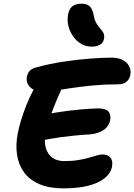

<svg xmlns="http://www.w3.org/2000/svg" viewBox="-20 -1028 738 1055"><path d="M328.2 7Q249.6 7 195.6 -16.5Q141.6 -40 111.6 -81.7Q81.6 -123.4 73.5 -178.3Q65.4 -233.2 77.6 -295Q84.4 -329 96.1 -368.2Q107.8 -407.4 124.4 -449.1Q141 -490.8 162.8 -532.2Q182.2 -571 212.6 -592.5Q243 -614 278.2 -614Q291.2 -614 304 -606.7Q316.8 -599.4 323.8 -585.8Q330.8 -572.2 323.8 -552Q312.6 -526.2 294.9 -486.1Q277.2 -446 259.5 -396.6Q241.8 -347.2 230.8 -291.8Q222.2 -248.8 231.6 -215.3Q241 -181.8 266.6 -162.3Q292.2 -142.8 332.8 -142.8Q375.8 -142.8 409.2 -148.3Q442.6 -153.8 467.7 -161.1Q492.8 -168.4 511.4 -173.9Q530 -179.4 543 -179.4Q573 -179.4 587.2 -161.4Q601.4 -143.4 595.4 -112.2Q588.4 -75.8 555.1 -48.9Q521.8 -22 465.1 -7.5Q408.4 7 328.2 7ZM190.8 -252.2Q167 -247.2 156.3 -256Q145.6 -264.8 144.5 -282.3Q143.4 -299.8 147 -320Q153.2 -348.4 175.9 -370.1Q198.6 -391.8 228.4 -398.4Q256.6 -404.4 288 -409.6Q319.4 -414.8 354.9 -419.3Q390.4 -423.8 431 -427.3Q471.6 -430.8 518.4 -432.4Q560.6 -432.4 575.8 -415.4Q591 -398.4 585 -366.4Q576.8 -330 545.2 -311.2Q513.6 -292.4 473.6 -289.6Q426.2 -286.8 386.2 -282.7Q346.2 -278.6 312 -273.9Q277.8 -269.2 247.6 -263.7Q217.4 -258.2 190.8 -252.2ZM224.4 -524.8Q169.2 -524.8 145.4 -549.2Q121.6 -573.6 127.8 -606.6Q131.2 -623.4 141.3 -636.6Q151.4 -649.8 176 -656.8Q250 -677.4 328.5 -689.2Q407 -701 476.2 -706.1Q545.4 -711.2 591.6 -711.2Q648 -711.2 676 -682.6Q704 -654 695.6 -614.2Q691.6 -593.2 675.2 -578.9Q658.8 -564.6 628.2 -564.6Q556.4 -564.6 492.6 -558.6Q428.8 -552.6 376 -544.7Q323.2 -536.8 284.5 -530.8Q245.8 -524.8 224.4 -524.8ZM483.4 -771.8Q454.2 -771.8 429.3 -785.2Q404.4 -798.6 386.5 -821.9Q368.6 -845.2 359.3 -873.2Q350 -901.2 351.8 -930.2Q354.2 -969.8 372.7 -988.8Q391.2 -1007.8 428.8 -1007.8Q459 -1007.8 474.4 -991.7Q489.8 -975.6 495.2 -942.6Q499.4 -917 509.8 -900.1Q520.2 -883.2 531.2 -870.8Q542.2 -858.4 548.6 -846Q555 -833.6 551.4 -815.2Q546.8 -791 528.2 -781.4Q509.6 -771.8 483.4 -771.8Z"/></svg>

Font: Shantell Sans Light
Style: Italic
Weight: 300
Italic angle: -11°
Designer: Stephen Nixon, Anya Danilova, Shantell Martin
Foundry: Arrow Type
Version: Version 1.008;[ac192a2d6]